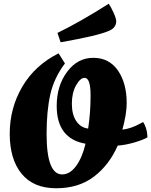

<svg xmlns="http://www.w3.org/2000/svg" viewBox="-20 -994 808 1026"><path d="M312 -62Q354 -62 387 -107.5Q420 -153 437 -226Q283 -253 283 -428Q283 -535 338.5 -610Q394 -685 478.5 -685Q563 -685 610 -617.5Q657 -550 657 -443Q657 -385 634 -301Q681 -307 728 -333L745 -342Q764 -312 767 -274L768 -260Q746 -247 699 -233Q652 -219 609 -216Q564 -113 482.5 -50.5Q401 12 280 12Q159 12 95.5 -65.5Q32 -143 32 -279.5Q32 -416 99 -530.5Q166 -645 293 -709L327 -655Q269 -578 249 -490Q229 -402 229 -278Q229 -62 312 -62ZM432 -578Q409 -578 386.5 -538Q364 -498 364 -440Q364 -382 387.5 -347Q411 -312 451 -307Q464 -391 464 -484.5Q464 -578 432 -578ZM601 -881Q601 -846 564 -830Q508 -804 304 -768L287 -818Q410 -878 561 -974Q572 -959 586.5 -927Q601 -895 601 -881Z"/></svg>

Font: Oleo Script Swash Caps
Style: Bold
Weight: 700
Designer: Soytutype
Foundry: Soytutype
Version: Version 1.002